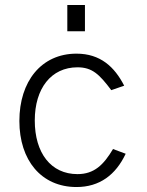

<svg xmlns="http://www.w3.org/2000/svg" viewBox="-20 -743 590 773"><path d="M322 -723H251V-617H322ZM288 -527C146 -527 58 -415 58 -256C58 -98 146 10 288 10C381 10 446 -39 486 -124L435 -143C397 -79 359 -42 292 -42C185 -42 120 -127 120 -258C120 -387 186 -472 292 -472C351 -472 380 -444 428 -380L480 -398C441 -474 384 -527 288 -527Z"/></svg>

Font: United Sans ExtraLight
Style: Regular
Weight: 200
Designer: Pablo Impallari, Rodrigo Fuenzalida (Modified by Dan O. Williams)
Version: Version 1.000;PS 001.000;hotconv 1.0.88;makeotf.lib2.5.64775